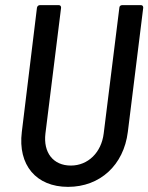

<svg xmlns="http://www.w3.org/2000/svg" viewBox="-20 -720 578 748"><path d="M245 8C370 8 462 -77 478 -206L538 -690C538 -696 535 -700 529 -700H456C450 -700 445 -696 445 -690L384 -200C375 -126 323 -75 256 -75C187 -75 148 -126 157 -200L218 -690C218 -696 215 -700 209 -700H135C130 -700 125 -696 124 -690L65 -206C49 -77 121 8 245 8Z"/></svg>

Font: Barlow Semi Condensed Medium
Style: Italic
Weight: 500
Width: 4
Italic angle: -7°
Designer: Jeremy Tribby
Foundry: Tribby Type
Version: Version 1.422;hotconv 1.0.109;makeotfexe 2.5.65596